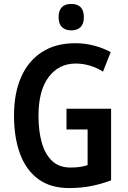

<svg xmlns="http://www.w3.org/2000/svg" viewBox="-20 -943 647 973"><path d="M317 -392H543V-29Q492 -10 441 0Q390 10 330 10Q236 10 174 -35.5Q112 -81 81.5 -163.5Q51 -246 51 -358Q51 -469 86.5 -551Q122 -633 191.5 -678.5Q261 -724 362 -724Q410 -724 456 -712Q502 -700 541 -679L502 -580Q472 -599 436.5 -610Q401 -621 364 -621Q278 -621 226.5 -552.5Q175 -484 175 -356Q175 -280 191.5 -221Q208 -162 243.5 -128Q279 -94 337 -94Q365 -94 384.5 -97Q404 -100 424 -106V-287H317ZM341 -923Q405 -923 405 -856Q405 -822 388 -805.5Q371 -789 341 -789Q312 -789 294.5 -805.5Q277 -822 277 -856Q277 -923 341 -923Z"/></svg>

Font: Noto Sans Kannada Condensed SemiBold
Style: Regular
Weight: 600
Width: 3
Designer: Jelle Bosma - Monotype Design Team
Foundry: Monotype Imaging Inc.
Version: Version 2.005; ttfautohint (v1.8.4.7-5d5b)